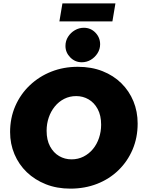

<svg xmlns="http://www.w3.org/2000/svg" viewBox="-20 -1109 850 1141"><path d="M398 12Q318 12 252.5 -14Q187 -40 139.5 -85.5Q92 -131 66 -192.5Q40 -254 40 -324Q40 -408 71 -479Q102 -550 157.5 -602.5Q213 -655 285.5 -683.5Q358 -712 442 -712Q524 -712 589.5 -686Q655 -660 701.5 -614Q748 -568 773 -507Q798 -446 798 -375Q798 -291 768 -220.5Q738 -150 684 -97.5Q630 -45 557 -16.5Q484 12 398 12ZM405 -162Q444 -162 476.5 -178.5Q509 -195 532.5 -223.5Q556 -252 568.5 -289.5Q581 -327 581 -368Q581 -423 560.5 -461Q540 -499 506.5 -518.5Q473 -538 433 -538Q394 -538 361.5 -521.5Q329 -505 305.5 -476Q282 -447 269.5 -410Q257 -373 257 -332Q257 -277 277.5 -239Q298 -201 331.5 -181.5Q365 -162 405 -162ZM466 -739Q426 -739 397.5 -768Q369 -797 369 -836Q369 -866 384.5 -890.5Q400 -915 425 -929.5Q450 -944 478 -944Q519 -944 547 -915Q575 -886 575 -846Q575 -817 559.5 -792.5Q544 -768 519.5 -753.5Q495 -739 466 -739ZM333 -982 351 -1089H666L648 -982Z"/></svg>

Font: MuseoModerno Thin Black
Style: Italic
Weight: 900
Italic angle: -9°
Version: Version 1.003